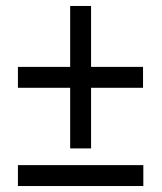

<svg xmlns="http://www.w3.org/2000/svg" viewBox="-20 -623 541 643"><path d="M459 -399V-329H285V-126H215V-329H40V-399H215V-603H285V-399ZM40 -70H460V0H40Z"/></svg>

Font: Noto Sans UI Narrow
Style: Italic
Weight: 400
Width: 4
Italic angle: -12°
Designer: Monotype Design Team
Foundry: Monotype Imaging Inc.
Version: Version 1.001